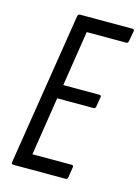

<svg xmlns="http://www.w3.org/2000/svg" viewBox="-103 -715 566 775"><g transform="rotate(15 180.0 -327.5)"><path d="M30 0Q22 0 23 -9L124 -646Q126 -655 134 -655H352Q362 -655 360 -646L352 -602Q350 -594 343 -594H178L142 -363H292Q302 -363 300 -355L293 -313Q291 -305 284 -305H132L94 -61H258Q267 -61 265 -52L258 -9Q257 0 249 0Z"/></g></svg>

Font: Sofia Sans Extra Condensed
Style: Italic
Weight: 400
Italic angle: -9°
Designer: Botio Nikoltchev, Ani Petrova
Foundry: lettersoup
Version: Version 4.101; ttfautohint (v1.8.4.7-5d5b)